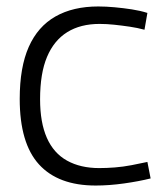

<svg xmlns="http://www.w3.org/2000/svg" viewBox="-20 -564 511 594"><path d="M41 -258Q41 -356 69 -419Q97 -482 151.5 -513Q206 -544 284 -544Q308 -544 335 -541.5Q362 -539 388 -535Q414 -531 436 -524L427 -472Q405 -478 381 -481.5Q357 -485 333.5 -487.5Q310 -490 288 -490Q229 -490 188 -464.5Q147 -439 125.5 -388Q104 -337 104 -257Q104 -185 125 -137.5Q146 -90 187.5 -67Q229 -44 287 -44Q310 -44 335.5 -46Q361 -48 387 -53Q413 -58 436 -63L446 -12Q410 -3 364 3.5Q318 10 276 10Q160 10 100.5 -55.5Q41 -121 41 -258Z"/></svg>

Font: Georama ExtraCondensed Thin Light
Style: Regular
Weight: 300
Version: Version 1.001